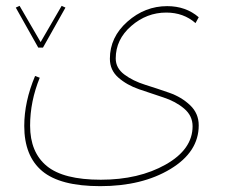

<svg xmlns="http://www.w3.org/2000/svg" viewBox="-20 -547 773 657"><path d="M127 -384H111L34 -521L47 -527L119 -403L191 -527L204 -521ZM376 -347Q376 -314 405.5 -292Q435 -270 476.5 -257Q518 -244 559.5 -229.5Q601 -215 630.5 -187Q660 -159 660 -118Q660 -27 563 31.5Q466 90 323 90Q186 90 124.5 38.5Q63 -13 63 -116Q63 -199 100 -287L116 -281Q83 -200 83 -117Q83 -26 140 21Q197 68 325 68Q455 68 547 16Q639 -36 639 -115Q639 -151 610 -175.5Q581 -200 539.5 -213.5Q498 -227 456 -241.5Q414 -256 385 -281.5Q356 -307 356 -346Q356 -420 416 -473Q476 -526 552 -526Q616 -526 660 -488L649 -468Q608 -504 549 -504Q482 -504 429 -458Q376 -412 376 -347Z"/></svg>

Font: FiraGO Thin
Style: Regular
Weight: 100
Designer: bBox Type
Foundry: bBox Type GmbH
Version: Version 1.001;PS 001.001;hotconv 1.0.88;makeotf.lib2.5.64775